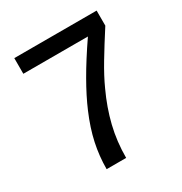

<svg xmlns="http://www.w3.org/2000/svg" viewBox="-162 -808 880 928"><g transform="rotate(-30 278.0 -344.0)"><path d="M507.8 -604Q457.5 -525.9 418.7 -461.2Q379.9 -396.5 355.5 -342.3Q316.4 -258.3 295.9 -174.6Q275.4 -90.8 275.4 0H166.5Q166.5 -71.8 181.6 -142.3Q196.8 -212.9 230 -290.5Q257.8 -356 301.3 -431.6Q344.7 -507.3 408.7 -600.6H48.3V-688H507.8Z"/></g></svg>

Font: Arimo Medium
Style: Regular
Weight: 500
Designer: Steve Matteson
Foundry: Monotype Imaging Inc.
Version: Version 1.33